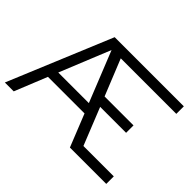

<svg xmlns="http://www.w3.org/2000/svg" viewBox="-136 -963 1225 1225"><g transform="rotate(45 476.5 -350.0)"><path d="M4 0 295 -700H919V-632H418L517 -387H778V-320H544L645 -68H919V0H591L503 -220H173L84 0ZM200 -286H476L339 -628Z"/></g></svg>

Font: Red Hat Display
Style: Regular
Weight: 300
Designer: Pentagram, MCKL
Foundry: Pentagram, MCKL
Version: Version 1.023